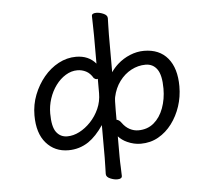

<svg xmlns="http://www.w3.org/2000/svg" viewBox="-58 -770 1116 1005"><g transform="rotate(-5 500.0 -267.0)"><path d="M358 -486Q424 -486 462 -441V-588Q462 -617 461 -646Q460 -675 460 -691Q460 -706 484 -706Q501 -706 520 -698Q542 -689 542 -673Q542 -662 541 -637.5Q540 -613 540 -587V-389Q555 -411 576 -430Q605 -456 641.5 -471Q678 -486 715 -486Q796 -486 840 -433Q884 -380 884 -285Q884 -230 867.5 -180Q851 -130 821 -90Q791 -50 749.5 -26.5Q708 -3 657 -3Q621 -3 586 -19Q559 -31 540 -52V53Q540 83 541.5 111Q543 139 543 156Q543 172 518 172Q501 172 482 164Q460 155 460 139Q460 128 461 101Q462 74 462 52V-118Q424 -62 383 -34Q335 -2 277 -2Q205 -2 160 -53.5Q115 -105 115 -199Q115 -256 135 -307Q155 -358 188.5 -398.5Q222 -439 266 -462.5Q310 -486 358 -486ZM359 -415Q327 -415 297.5 -397Q268 -379 245.5 -348.5Q223 -318 210.5 -280Q198 -242 198 -202Q198 -132 219.5 -103.5Q241 -75 277 -75Q309 -75 341 -91.5Q373 -108 400.5 -137Q428 -166 445 -204Q462 -242 462 -286V-361Q457 -360 456 -360Q449 -360 441 -367Q426 -393 404.5 -404Q383 -415 359 -415ZM650 -74Q698 -74 731.5 -102Q765 -130 782.5 -177.5Q800 -225 800 -280Q800 -351 778 -382Q756 -413 717 -413Q678 -413 642 -394Q606 -375 580 -340Q554 -305 544 -258Q541 -246 541 -189V-139Q555 -137 566 -121Q583 -97 605 -85.5Q627 -74 650 -74Z"/></g></svg>

Font: Moon Stars Kai
Style: Bold
Weight: 700
Designer: GuiWonder
Version: Version 1.101